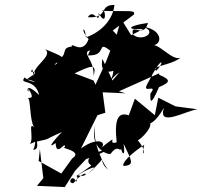

<svg xmlns="http://www.w3.org/2000/svg" viewBox="-20 -644 822 780"><path d="M510 -173C462 -193 443 -166 454 -66C407 -51 480 -116 380 -34C425 -62 383 -95 309 -41L376 -176L408 -186L397 -269L490 -265L463 -273L626 -346L627 -340C675 -320 673 -310 626 -290C590 -207 590 -234 591 -264C624 -307 557 -261 577 -300C645 -435 649 -388 614 -356C594 -378 669 -376 713 -409C673 -397 624 -478 580 -461C645 -447 647 -525 561 -535C625 -515 555 -471 520 -504C509 -556 564 -484 581 -551C503 -540 485 -522 562 -526L513 -501L472 -567L454 -503L438 -520L524 -585C532 -606 497 -596 394 -600C410 -617 415 -527 381 -591C385 -538 360 -614 337 -574C423 -569 380 -625 445 -624C439 -566 394 -515 329 -492C326 -544 302 -526 340 -485C315 -418 266 -477 272 -455C221 -449 265 -421 206 -396C231 -405 227 -389 147 -346C239 -375 179 -420 250 -359C250 -417 229 -415 164 -444C198 -414 105 -373 118 -332C113 -344 114 -376 106 -353C144 -352 105 -335 89 -322C160 -305 92 -310 81 -330C53 -298 122 -329 139 -258C67 -327 101 -243 95 -284C132 -228 83 -256 97 -241C105 -221 101 -138 125 -119C88 -165 121 -79 101 -59C86 -56 128 -61 210 -120C171 -95 201 -113 131 -107C89 -112 142 -95 115 -35C132 -37 133 -48 130 -69C194 -83 151 -73 233 -108C222 -100 158 -28 206 -63C209 -1 246 -76 244 -46C213 -44 323 -32 273 0L229 61L137 10L142 -38L156 80L130 111L243 116L285 50L330 2L364 -9L408 -30C407 -43 304 -5 351 29C249 102 312 47 289 95C276 58 250 102 278 100C341 27 342 83 297 68C317 51 407 10 336 63C438 -26 362 0 422 48C405 34 352 -66 367 -136C340 -41 423 -11 430 -20C468 -72 469 4 480 -73C453 -56 495 27 482 -60C511 3 531 27 484 30C475 30 478 4 566 -56C550 5 589 -21 536 -78C529 -55 607 -126 588 -148C581 -137 609 -141 646 -206C619 -125 735 -194 782 -200L693 -212L623 -247L609 -176L528 -243L496 -156ZM437 -317 396 -405C382 -331 440 -353 470 -368C399 -369 466 -400 428 -312C447 -348 509 -386 493 -312C506 -314 528 -287 578 -331L601 -333L509 -398L459 -343ZM360 -317 283 -346C345 -375 376 -390 360 -336C364 -406 305 -430 350 -441C346 -407 368 -496 337 -419C419 -415 369 -484 428 -438L411 -394L368 -300ZM315 -227 262 -115C331 -137 292 -174 320 -252C298 -243 290 -251 323 -191L292 -168L327 -191Z"/></svg>

Font: Hussar Lance
Style: Italic
Weight: 700
Foundry: Cannot Into Space Fonts, PlusOne Fonts
Version: Version 2.27